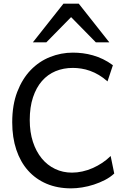

<svg xmlns="http://www.w3.org/2000/svg" viewBox="-20 -1011 702 1043"><path d="M600.6 -68.4Q579.1 -48.3 550.3 -33.4Q521.5 -18.6 490 -8.3Q458.5 2 426.3 7.1Q394 12.2 366.2 12.2Q292 12.2 232.9 -12.9Q173.8 -38.1 132.3 -84.7Q90.8 -131.3 68.6 -197.8Q46.4 -264.2 46.4 -346.7Q46.4 -440.9 73.7 -512Q101.1 -583 146.7 -630.4Q192.4 -677.7 252 -701.4Q311.5 -725.1 376 -725.1Q402.3 -725.1 429.7 -721.7Q457 -718.3 484.6 -710.4Q512.2 -702.6 539.6 -689.5Q566.9 -676.3 593.3 -656.7L564 -568.8Q541 -589.4 517.1 -603.5Q493.2 -617.7 469.2 -626.2Q445.3 -634.8 421.6 -638.4Q397.9 -642.1 376 -642.1Q324.7 -642.1 281.7 -624.3Q238.8 -606.4 207.8 -570.8Q176.8 -535.2 159.2 -482.2Q141.6 -429.2 141.6 -358.9Q141.6 -293 158.9 -240.2Q176.3 -187.5 206.8 -150.4Q237.3 -113.3 279.3 -93.3Q321.3 -73.2 371.1 -73.2Q398.9 -73.2 427.5 -79.6Q456.1 -85.9 483.4 -97.9Q510.7 -109.9 535.6 -126.5Q560.5 -143.1 581.1 -163.6ZM158.7 -781.2 324.7 -991.2H407.7L573.7 -781.2H500.5L366.2 -918L231.9 -781.2Z"/></svg>

Font: Andika APac
Style: Regular
Weight: 400
Designer: Victor Gaultney, Annie Olsen, Julie Remington, Don Collingsworth, Eric Hays, Becca Hirsbrunner
Foundry: SIL International
Version: Version 5.000